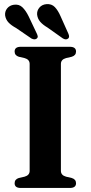

<svg xmlns="http://www.w3.org/2000/svg" viewBox="-20 -932 449 952"><path d="M282 -85Q282 -63 307.5 -56L335.5 -49.5Q357 -43 357 -23.5Q357 0 326 0H83Q52.5 0 52.5 -23.5Q52.5 -43 73.5 -49.5L102 -56Q127 -63 127 -85V-615Q127 -637 102 -644L73.5 -650.5Q52.5 -657 52.5 -676.5Q52.5 -700 83 -700H326Q357 -700 357 -676.5Q357 -657 335.5 -650.5L307.5 -644Q282 -637 282 -615ZM280.5 -851 319 -765Q326.5 -748 318 -741Q307 -732 291 -742L215.5 -795.5Q192.5 -809 179.5 -824Q166.5 -839 164 -859.5Q162.5 -879 175.2 -894.2Q188 -909.5 210.5 -911.5Q236 -913.5 252 -896.8Q268 -880 280.5 -851ZM122 -851 162.5 -765.5Q166 -758.5 167 -752.2Q168 -746 163 -741.5Q153 -732.5 136 -741L60 -793Q36 -806 22.5 -820.2Q9 -834.5 5.5 -854.5Q3 -874.5 15.2 -890Q27.5 -905.5 49 -908.5Q74.5 -912 91.2 -895.8Q108 -879.5 122 -851Z"/></svg>

Font: Fraunces 9pt S000 SemiBold
Style: Regular
Weight: 600
Version: Version 1.000; ttfautohint (v1.8.3)